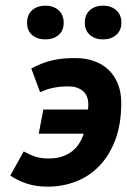

<svg xmlns="http://www.w3.org/2000/svg" viewBox="-20 -661 457 692"><path d="M136.2 -266.1H296.4Q297.4 -267.6 297.9 -273.2Q298.3 -278.8 298.3 -283.7Q298.3 -317.4 278.3 -333.5Q258.3 -349.6 227.1 -349.6Q208 -349.6 193.6 -347.9Q179.2 -346.2 167.2 -343.5Q155.3 -340.8 145 -336.9Q134.8 -333 124.5 -328.6L92.8 -414.1Q112.8 -424.8 131.6 -432.1Q150.4 -439.5 169.4 -443.8Q188.5 -448.2 208.7 -450Q229 -451.7 252 -451.7Q288.6 -451.7 318.8 -440.9Q349.1 -430.2 370.8 -409.7Q392.6 -389.2 404.8 -359.1Q417 -329.1 417 -290.5Q417 -212.9 395.3 -156Q373.5 -99.1 336.9 -61.8Q300.3 -24.4 252.4 -6.3Q204.6 11.7 152.8 11.7Q107.9 11.7 75 0.2Q42 -11.2 17.1 -28.3L65.4 -115.2Q83.5 -105 104.2 -97.4Q125 -89.8 155.3 -89.8Q183.1 -89.8 204.1 -96.9Q225.1 -104 240.5 -116.2Q255.9 -128.4 265.9 -144.8Q275.9 -161.1 281.7 -179.2H119.6ZM77.6 -578.6Q77.6 -607.9 95.9 -624.3Q114.3 -640.6 143.6 -640.6Q172.4 -640.6 190.9 -624.3Q209.5 -607.9 209.5 -578.6Q209.5 -550.3 190.9 -534.7Q172.4 -519 143.6 -519Q114.3 -519 95.9 -534.7Q77.6 -550.3 77.6 -578.6ZM285.6 -579.6Q285.6 -607.9 304 -624.3Q322.3 -640.6 351.6 -640.6Q380.4 -640.6 398.9 -624.3Q417.5 -607.9 417.5 -579.6Q417.5 -551.3 398.9 -535.2Q380.4 -519 351.6 -519Q322.3 -519 304 -535.2Q285.6 -551.3 285.6 -579.6Z"/></svg>

Font: PT Astra Sans
Style: Bold Italic
Weight: 700
Italic angle: -16°
Designer: A.Korolkova, I. Chaeva
Foundry: ParaType Ltd
Version: Version 1.002W